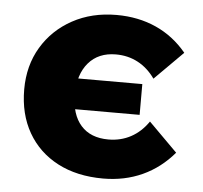

<svg xmlns="http://www.w3.org/2000/svg" viewBox="-44 -572 669 634"><g transform="rotate(5 290.5 -255.0)"><path d="M320 16Q233 16 169 -17.5Q105 -51 70 -112Q35 -173 35 -255Q35 -334 71.5 -395Q108 -456 172 -491Q236 -526 318 -526Q390 -526 449 -499.5Q508 -473 551 -421L457 -327Q433 -361 400 -378.5Q367 -396 327 -396Q269 -396 236 -357.5Q203 -319 203 -252Q203 -186 235 -150Q267 -114 326 -114Q367 -114 400.5 -132Q434 -150 458 -185L553 -90Q509 -38 450 -11Q391 16 320 16ZM81 -204V-306H422V-204Z"/></g></svg>

Font: Wix Madefor Display ExtraBold
Style: Regular
Weight: 800
Designer: Dalton Maag Ltd
Foundry: Dalton Maag Ltd
Version: Version 3.100